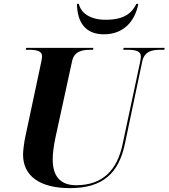

<svg xmlns="http://www.w3.org/2000/svg" viewBox="-20 -961 870 991"><path d="M516 -784C621 -784 677 -854 694 -941H684C659 -890 617 -859 525 -859C444 -859 397 -895 387 -941H377C379 -844 422 -784 516 -784ZM341 10C510 10 593 -66 625 -220L714 -643C725 -696 764 -704 808 -704H828L830 -714H618L616 -704H636C677 -704 707 -699 707 -670C707 -665 706 -651 703 -640L613 -218C585 -81 508 -5 373 -5C288 -5 252 -55 252 -139C252 -173 258 -210 266 -250L352 -645C363 -696 403 -704 447 -704H460L462 -714H115L113 -704H126C168 -704 197 -699 197 -670C197 -661 193 -641 189 -623L110 -252C105 -229 99 -184 99 -163C99 -53 185 10 341 10Z"/></svg>

Font: Noto Serif Display
Style: Bold Italic
Weight: 700
Italic angle: -12°
Designer: Monotype Design Team
Foundry: Monotype Imaging Inc.
Version: Version 2.009